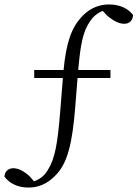

<svg xmlns="http://www.w3.org/2000/svg" viewBox="-42 -735 619 864"><path d="M112 -384H241L229 -234C217 -88 206 -21 172 32C159 54 139 71 111 81L92 59C65 34 40 22 18 22C-7 22 -21 39 -22 60C-1 88 35 109 86 109C127 109 169 95 208 54C262 0 283 -90 296 -246L307 -384H455V-420H310C320 -532 330 -591 363 -639C376 -659 395 -676 420 -686L442 -663C470 -640 494 -628 517 -628C543 -628 555 -645 557 -667C537 -694 501 -715 449 -715C408 -715 366 -701 330 -664C277 -610 256 -539 244 -420H112Z"/></svg>

Font: Noto Serif CJK SC Light
Style: Regular
Weight: 300
Designer: Ryoko NISHIZUKA 西塚涼子 (kana & ideographs); Frank Grießhammer (Latin, Greek & Cyrillic); Wenlong ZHANG 张文龙 (bopomofo); San
Foundry: Adobe
Version: Version 2.001;hotconv 1.1.0;makeotfexe 2.6.0